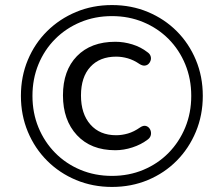

<svg xmlns="http://www.w3.org/2000/svg" viewBox="-20 -734 855 763"><path d="M425 8.9Q348.5 8.9 282.5 -18.6Q216.5 -46.1 167.3 -95.3Q118.1 -144.5 90.6 -210.5Q63.1 -276.5 63.1 -353Q63.1 -430 90.6 -495.7Q118.1 -561.5 167.3 -610.2Q216.5 -658.9 282.3 -686.4Q348 -713.9 425 -713.9Q502 -713.9 567.7 -686.4Q633.5 -658.9 682.2 -610.2Q730.9 -561.5 758.4 -495.7Q785.9 -430 785.9 -353Q785.9 -276.5 758.4 -210.5Q730.9 -144.5 682.2 -95.3Q633.5 -46.1 567.7 -18.6Q502 8.9 425 8.9ZM425 -35Q492.1 -35 549.7 -59.1Q607.2 -83.1 649.8 -126.4Q692.4 -169.8 716.2 -227.6Q740 -285.4 740 -353Q740 -420.6 716.2 -478.4Q692.4 -536.2 649.8 -579.1Q607.2 -621.9 549.7 -645.9Q492.1 -670 425 -670Q357.4 -670 299.8 -645.9Q242.2 -621.9 199.4 -579.1Q156.6 -536.2 132.8 -478.4Q109 -420.6 109 -353Q109 -285.4 132.8 -227.6Q156.6 -169.8 199.4 -126.4Q242.2 -83.1 299.8 -59.1Q357.4 -35 425 -35ZM438.2 -137Q341.4 -137 285.8 -196.8Q230.2 -256.6 230.2 -355.1Q230.2 -454 285.8 -511Q341.4 -568 438.2 -568Q472 -568 505.9 -557.6Q539.8 -547.1 566.2 -526.4Q575.4 -520 578.3 -511.4Q581.2 -502.9 578.9 -494.6Q576.7 -486.3 570.5 -480.2Q564.3 -474.2 555.3 -473.3Q546.2 -472.4 535 -479.3Q511.2 -495.6 487.9 -502.2Q464.6 -508.9 441.5 -508.9Q376.4 -508.9 339.1 -468.3Q301.8 -427.7 301.8 -354.5Q301.8 -281.9 339.1 -239.3Q376.4 -196.6 441.5 -196.6Q464.6 -196.6 488.4 -203.5Q512.2 -210.4 536.9 -227.7Q550.1 -236.6 560.7 -233.3Q571.2 -229.9 576.4 -219.9Q581.6 -209.9 579.7 -198.7Q577.8 -187.4 567.1 -179.5Q540.6 -159.3 506.2 -148.2Q471.9 -137 438.2 -137Z"/></svg>

Font: Nunito Variable Extra Light
Style: Italic
Weight: 200
Italic angle: -9°
Designer: Vernon Adams
Foundry: Vernon Adams
Version: Version 3.602